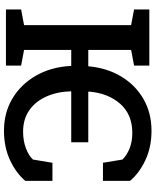

<svg xmlns="http://www.w3.org/2000/svg" viewBox="70 -832 771 952"><g transform="rotate(90 456.0 -356.5)"><path d="M628.9 9.8Q539.1 9.8 468.8 -32.2Q398.4 -74.2 355.7 -148.7Q313 -223.1 307.6 -319.3V-323.7H228V-89.8L305.7 -75.2V0H27.3V-75.2L105 -89.8V-620.6L27.3 -635.3V-710.9H305.7V-635.3L228 -620.6V-408.2H309.1Q317.4 -501 359.9 -571.5Q402.3 -642.1 471.4 -681.9Q540.5 -721.7 628.9 -721.7Q710.4 -721.7 774.9 -691.2Q839.4 -660.6 877.4 -615.2V-481H787.6L771.5 -578.1Q749.5 -599.6 716.6 -613Q683.6 -626.5 638.7 -626.5Q548.3 -626.5 495.4 -566.7Q442.4 -506.8 434.6 -411.1L436 -408.2H686V-323.7H434.1L433.1 -321.3Q435.5 -252 460 -198.5Q484.4 -145 528.3 -115Q572.3 -85 632.8 -85Q677.7 -85 714.6 -98.6Q751.5 -112.3 771.5 -133.8L787.6 -230.5H877.4V-96.2Q839.8 -50.8 775.1 -20.5Q710.4 9.8 628.9 9.8Z"/></g></svg>

Font: Roboto Slab Medium
Style: Regular
Weight: 500
Designer: Google
Version: Version 2.001; ttfautohint (v1.8.3)